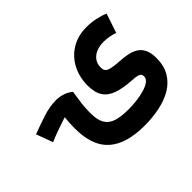

<svg xmlns="http://www.w3.org/2000/svg" viewBox="-143 -732 1266 1266"><g transform="rotate(-45 489.5 -99.5)"><path d="M401.4 -225.6Q375 -247.6 344.7 -256.8Q314.5 -266.1 281.2 -266.1Q225.1 -266.1 162.1 -245.8Q99.1 -225.6 31.2 -199.7L74.2 -83.5Q106 -97.7 147.9 -112.8Q189.9 -127.9 230.2 -140.9Q270.5 -153.8 295.9 -161.1ZM923.3 -433.6Q890.6 -447.8 848.9 -456.3Q807.1 -464.8 766.6 -464.8Q685.1 -464.8 624.8 -427.7Q564.5 -390.6 531.7 -327.4Q499 -264.2 499 -185.5Q499 -119.6 524.7 -81.8Q550.3 -43.9 601.3 -26.4Q652.3 -8.8 728 -4.4Q774.9 -1.5 790.3 6.1Q805.7 13.7 805.7 34.2Q805.7 55.7 784.2 71.3Q762.7 86.9 728.5 96.7Q694.3 106.4 655 111.1Q615.7 115.7 580.1 115.7Q511.7 115.7 468.3 102.1Q424.8 88.4 404.1 53.7Q383.3 19 383.3 -43.5Q383.3 -91.3 388.4 -133.1Q393.6 -174.8 401.9 -225.6L261.7 -251.5Q251 -199.7 245.1 -149.2Q239.3 -98.6 239.3 -45.9Q239.3 117.7 324.5 192.1Q409.7 266.6 578.6 266.6Q652.8 266.6 719.7 252.7Q786.6 238.8 838.1 208.3Q889.6 177.7 919.2 127.7Q948.7 77.6 948.7 5.9Q948.7 -43.5 933.8 -73.5Q918.9 -103.5 892.8 -119.6Q866.7 -135.7 833 -142.3Q799.3 -148.9 761.7 -150.9Q698.7 -154.8 671.4 -165Q644 -175.3 644 -208Q644 -243.2 661.4 -267.3Q678.7 -291.5 709 -304Q739.3 -316.4 777.3 -316.4Q801.8 -316.4 830.6 -311.3Q859.4 -306.2 877.9 -298.8Z"/></g></svg>

Font: Estedad-FD-VF Thin
Style: Regular
Weight: 100
Designer: Amin Abedi
Version: Version 5.0